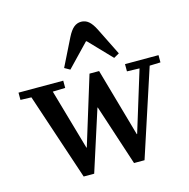

<svg xmlns="http://www.w3.org/2000/svg" viewBox="-115 -912 1007 1024"><g transform="rotate(-15 388.5 -400.5)"><path d="M2 -522H249V-482L180 -480L276 -145H278L394 -522H447L554 -145H556L659 -480L590 -482V-522H775V-482L715 -480L558 0H500L390 -336H388L280 0H222L62 -480L2 -482ZM422 -801Q445 -801 463 -786Q481 -771 498 -737L573 -586L543 -569L424 -693H420L301 -569L271 -586L346 -737Q363 -771 381 -786Q399 -801 422 -801Z"/></g></svg>

Font: Minipax
Style: Bold
Weight: 500
Designer: Raphaël Ronot, Igor Stepanchenko (Cyrillic)
Foundry: steppetype
Version: Version 1.002